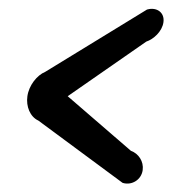

<svg xmlns="http://www.w3.org/2000/svg" viewBox="-20 -565 440 443"><path d="M43.2 -343C39.8 -319.3 49.4 -295.5 68.5 -286.8C79.5 -278.5 261.6 -144 261.6 -144L262.9 -143.1L264.3 -142.7C283.7 -137.2 306 -149.6 309.2 -172.4C312 -192.5 299.6 -210.8 282.1 -217L136.2 -343L317.5 -469C333.8 -474.2 354.1 -492.1 357.1 -513.6C360.3 -536.4 341.5 -548.8 320.6 -543.3L319 -542.9L317.6 -542C317.5 -541.9 101.5 -409.9 84.3 -399.2C65.4 -391.5 46.7 -368.1 43.2 -343Z"/></svg>

Font: Hi.
Style: Black
Weight: 400
Designer: Mew Too, Robert Jablonski
Foundry: Cannot Into Space Fonts
Version: Version 1.996